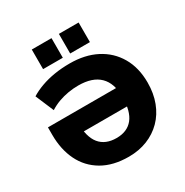

<svg xmlns="http://www.w3.org/2000/svg" viewBox="-206 -1087 1219 1264"><g transform="rotate(-30 403.5 -454.5)"><path d="M412 11Q293 11 211 -37Q129 -85 87.5 -170Q46 -255 46 -366V-423H618V-282H184L232 -353Q232 -242 275.5 -189Q319 -136 403 -136Q485 -136 528 -189.5Q571 -243 571 -353Q571 -456 517 -509Q463 -562 356 -562Q317 -562 279 -555.5Q241 -549 205 -536Q169 -523 136 -502L77 -641Q114 -664 161 -681Q208 -698 263 -707Q318 -716 380 -716Q495 -716 580.5 -672Q666 -628 714 -546Q762 -464 762 -351Q762 -269 736.5 -202Q711 -135 664 -87.5Q617 -40 553 -14.5Q489 11 412 11ZM416 -771V-920H566V-771ZM210 -771V-920H360V-771Z"/></g></svg>

Font: Nunito Sans 12pt Black
Style: Regular
Weight: 900
Designer: Vernon Adams
Foundry: Vernon Adams
Version: Version 3.101;gftools[0.9.27]